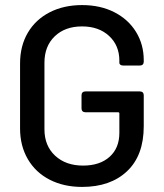

<svg xmlns="http://www.w3.org/2000/svg" viewBox="-20 -728 646 756"><path d="M59 -222V-478Q59 -547 89.5 -599Q120 -651 175.5 -679.5Q231 -708 303 -708Q375 -708 430 -680Q485 -652 515.5 -602.5Q546 -553 546 -491V-485Q546 -478 542 -474Q538 -470 531 -470H465Q458 -470 454 -473Q450 -476 450 -480V-489Q450 -549 409.5 -586.5Q369 -624 303 -624Q236 -624 195.5 -585Q155 -546 155 -481V-219Q155 -154 197 -115Q239 -76 307 -76Q373 -76 411.5 -110.5Q450 -145 450 -205V-281Q450 -286 445 -286H316Q309 -286 305 -290Q301 -294 301 -301V-353Q301 -360 305 -364Q309 -368 316 -368H531Q538 -368 542 -364Q546 -360 546 -353V-231Q546 -116 480.5 -54Q415 8 303 8Q231 8 175.5 -20.5Q120 -49 89.5 -101.5Q59 -154 59 -222Z"/></svg>

Font: Barlow_Medium_SS
Style: Regular
Weight: 500
Designer: Jeremy Tribby
Foundry: Jeremy Tribby
Version: Version 1.101 August 23, 2024